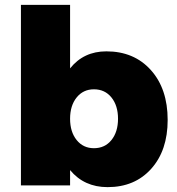

<svg xmlns="http://www.w3.org/2000/svg" viewBox="-20 -762 728 789"><path d="M417 -551Q531 -551 600 -474Q669 -397 669 -269Q669 -144 601.5 -68.5Q534 7 422 7Q326 7 268 -63V0H66V-742H268V-481Q324 -551 417 -551ZM366 -153Q411 -153 438 -186.5Q465 -220 465 -274Q465 -328 438 -361.5Q411 -395 366 -395Q322 -395 295 -361.5Q268 -328 268 -274Q268 -220 295 -186.5Q322 -153 366 -153Z"/></svg>

Font: Montserrat Extra Bold
Style: Regular
Weight: 800
Designer: Julieta Ulanovsky
Foundry: Julieta Ulanovsky
Version: Version 3.001;PS 003.001;hotconv 1.0.70;makeotf.lib2.5.58329